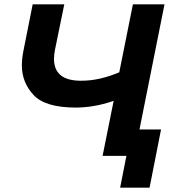

<svg xmlns="http://www.w3.org/2000/svg" viewBox="-20 -720 815 887"><path d="M594 -700H740L600 0H454L505 -254Q455 -237 411.5 -230Q368 -223 331 -223Q189 -223 135 -281.2Q81 -339.5 81 -417.5Q81 -448.5 88 -484L131 -700H277L234 -490Q229.5 -467.5 229.5 -448Q229.5 -347 354 -347Q400 -347 444.5 -357.5Q489 -368 531 -386ZM535 147 564 0H454L480 -122H724L671 147Z"/></svg>

Font: Argentum Sans Medium
Style: Italic
Weight: 500
Italic angle: -11°
Designer: Julieta Ulanovsky (font), Cristiano Sobral (main changes and remaster)
Foundry: Julieta Ulanovsky (font), Cristiano Sobral (main changes and remaster)
Version: Version 2.007;June 15, 2022;FontCreator 14.0.0.2814 64-bit; 